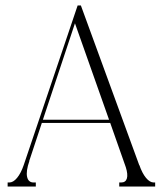

<svg xmlns="http://www.w3.org/2000/svg" viewBox="-20 -679 594 699"><path d="M544.9 -14.6V0H515.6H489.3H462.9H414.1V-14.6H420.9Q437.5 -14.6 441.9 -29.3Q446.3 -43.9 438 -70.3L381.3 -231.4H132.3L86.4 -92.8H86.9Q74.2 -56.2 78.6 -35.4Q83 -14.6 102.5 -14.6H110.4V0H55.7H47.9H40H7.8V-14.6H13.7Q28.3 -14.6 42.2 -31.5Q56.2 -48.3 66.4 -78.1L262.7 -659.2H274.4L486.8 -78.1H487.3Q497.6 -48.3 511.5 -31.5Q525.4 -14.6 540 -14.6ZM377 -243.2 252.9 -594.2 136.2 -243.2Z"/></svg>

Font: Elaris
Style: Regular
Weight: 500
Version: Version 1.0